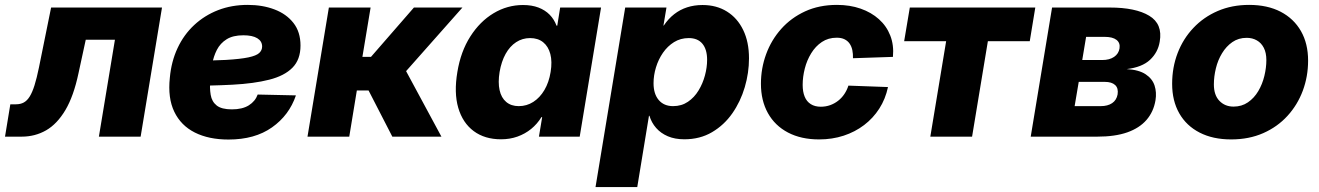

<svg xmlns="http://www.w3.org/2000/svg" viewBox="-54 -553 5338 777"><path d="M-33.7 0 -12.2 -130.9H10.3Q28.8 -130.9 42.2 -138.2Q55.7 -145.5 66.2 -162.4Q76.7 -179.2 85.7 -207.8Q94.7 -236.3 103.5 -279.3L152.8 -522.5H601.6L515.1 0H346.2L411.1 -392.1H293L263.7 -256.8Q244.1 -164.1 210.7 -107.7Q177.2 -51.3 132.6 -25.6Q87.9 0 33.7 0Z M870.6 11.7Q791 11.7 734.6 -16.6Q678.2 -44.9 651.4 -100.6Q624.5 -156.2 633.3 -238.3Q639.2 -304.2 664.6 -358.4Q689.9 -412.6 731.9 -451.7Q773.9 -490.7 828.6 -512Q883.3 -533.2 948.7 -533.2Q1008.3 -533.2 1056.6 -514.9Q1105 -496.6 1133.5 -460.2Q1162.1 -423.8 1162.1 -368.7Q1162.1 -312 1129.6 -279.1Q1097.2 -246.1 1035.6 -230.5Q974.1 -214.8 886.7 -210.2Q799.3 -205.6 689 -205.6L705.6 -307.1Q800.8 -307.1 859.9 -310.5Q918.9 -314 951.2 -320.8Q983.4 -327.6 995.1 -338.6Q1006.8 -349.6 1006.8 -364.7Q1006.8 -386.2 987.3 -398.2Q967.8 -410.2 930.7 -410.2Q888.7 -410.2 863 -394Q837.4 -377.9 823.7 -351.3Q810.1 -324.7 804.7 -293.7Q799.3 -262.7 796.9 -232.9Q793.9 -197.3 798.6 -169.4Q803.2 -141.6 823 -126Q842.8 -110.4 884.3 -110.4Q926.8 -110.4 952.9 -126.7Q979 -143.1 988.8 -170.4L1143.6 -167Q1116.2 -86.4 1046.6 -37.4Q977.1 11.7 870.6 11.7Z M1190.4 0 1276.9 -522.5H1445.8L1412.6 -322.8H1447.3L1621.1 -522.5H1817.4L1589.4 -265.1L1732.4 0H1533.7L1437.5 -187H1390.1L1359.4 0Z M1973.6 10.7Q1907.7 10.7 1863 -22.5Q1818.4 -55.7 1800.5 -116.7Q1782.7 -177.7 1796.9 -261.7Q1810.5 -344.7 1849.4 -405.5Q1888.2 -466.3 1943.6 -499.5Q1999 -532.7 2062.5 -532.7Q2098.1 -532.7 2125 -522.5Q2151.9 -512.2 2170.2 -493.7Q2188.5 -475.1 2198.2 -449.2H2201.2L2212.9 -522.5H2378.4L2292 0H2127L2140.1 -79.1H2137.2Q2120.1 -51.3 2095.5 -31.2Q2070.8 -11.2 2040 -0.2Q2009.3 10.7 1973.6 10.7ZM2045.4 -123.5Q2077.6 -123.5 2104.2 -140.6Q2130.9 -157.7 2149.2 -188.7Q2167.5 -219.7 2174.3 -261.7Q2181.2 -303.7 2173.1 -334.5Q2165 -365.2 2144 -382.1Q2123 -398.9 2091.3 -398.9Q2060.1 -398.9 2034.7 -382.3Q2009.3 -365.7 1992.2 -335Q1975.1 -304.2 1967.8 -261.7Q1960.9 -219.2 1967.8 -188.2Q1974.6 -157.2 1994.6 -140.4Q2014.6 -123.5 2045.4 -123.5Z M2356 204.1 2476.1 -522.5H2643.1L2630.9 -449.7H2632.3Q2650.9 -477.5 2674.6 -495.8Q2698.2 -514.2 2726.8 -523.4Q2755.4 -532.7 2789.1 -532.7Q2845.7 -532.7 2887.9 -506.3Q2930.2 -480 2953.6 -431.6Q2977.1 -383.3 2977.1 -316.9Q2977.1 -258.3 2960 -200.2Q2942.9 -142.1 2909.7 -94.5Q2876.5 -46.9 2827.6 -18.1Q2778.8 10.7 2715.3 10.7Q2677.2 10.7 2648.7 -1.5Q2620.1 -13.7 2601.3 -35.2Q2582.5 -56.6 2574.2 -84.5H2572.3L2524.9 204.1ZM2669.9 -123.5Q2704.1 -123.5 2730 -141.1Q2755.9 -158.7 2772.9 -186.8Q2790 -214.8 2798.8 -247.6Q2807.6 -280.3 2807.6 -311Q2807.6 -353 2788.6 -376Q2769.5 -398.9 2733.4 -398.9Q2700.2 -398.9 2673.8 -382.6Q2647.5 -366.2 2628.9 -339.4Q2610.4 -312.5 2600.6 -280.3Q2590.8 -248 2590.8 -216.3Q2590.8 -172.9 2611.8 -148.2Q2632.8 -123.5 2669.9 -123.5Z M3260.7 11.2Q3188 11.2 3135 -16.6Q3082 -44.4 3053.7 -95.2Q3025.4 -146 3025.4 -213.9Q3025.4 -276.4 3046.4 -333.7Q3067.4 -391.1 3107.4 -436Q3147.5 -481 3204.3 -507.1Q3261.2 -533.2 3333 -533.2Q3385.3 -533.2 3428.7 -518.1Q3472.2 -502.9 3502.9 -475.3Q3533.7 -447.8 3548.8 -409.2Q3564 -370.6 3559.6 -322.8L3397.9 -317.4Q3398.4 -335 3395.3 -350.1Q3392.1 -365.2 3384.3 -376.5Q3376.5 -387.7 3363.8 -394Q3351.1 -400.4 3332 -400.4Q3297.9 -400.4 3272 -383.1Q3246.1 -365.7 3228.8 -337.4Q3211.4 -309.1 3202.9 -275.6Q3194.3 -242.2 3194.3 -209.5Q3194.3 -181.6 3202.4 -161.9Q3210.4 -142.1 3227.1 -131.6Q3243.7 -121.1 3267.6 -121.1Q3287.6 -121.1 3305.4 -127.4Q3323.2 -133.8 3337.9 -145.3Q3352.5 -156.7 3363 -172.4Q3373.5 -188 3379.4 -206.5L3539.6 -200.7Q3529.3 -152.3 3504.4 -113.5Q3479.5 -74.7 3442.9 -46.9Q3406.2 -19 3360.1 -3.9Q3314 11.2 3260.7 11.2Z M3710.9 0 3774.9 -386.2H3605L3627.9 -522.5H4135.7L4113.3 -386.2H3943.8L3879.9 0Z M4117.2 0 4203.6 -522.5H4437Q4541.5 -522.5 4596.7 -489.3Q4651.9 -456.1 4639.2 -384.3Q4632.3 -341.3 4600.1 -311Q4567.9 -280.8 4505.4 -273.4Q4555.2 -270.5 4582.3 -252.4Q4609.4 -234.4 4618.4 -206.8Q4627.4 -179.2 4622.1 -147Q4614.3 -100.6 4585.7 -67.6Q4557.1 -34.7 4507.8 -17.3Q4458.5 0 4386.7 0ZM4294.9 -123.5H4400.4Q4428.7 -123.5 4446.5 -135.5Q4464.4 -147.5 4468.8 -170.9Q4472.7 -195.8 4459 -208.7Q4445.3 -221.7 4416.5 -221.7H4311.5ZM4325.7 -310.1H4406.7Q4436 -310.1 4454.6 -322.8Q4473.1 -335.4 4476.6 -357.4Q4480 -379.4 4464.4 -391.6Q4448.7 -403.8 4417 -403.8H4341.3Z M4928.2 11.2Q4854.5 11.2 4800.8 -16.4Q4747.1 -43.9 4718.3 -94.5Q4689.5 -145 4689.5 -213.9Q4689.5 -280.3 4711.7 -338.1Q4733.9 -396 4775.4 -439.9Q4816.9 -483.9 4874 -508.5Q4931.2 -533.2 5001 -533.2Q5075.2 -533.2 5128.7 -505.4Q5182.1 -477.5 5210.9 -427Q5239.7 -376.5 5239.7 -307.6Q5239.7 -243.7 5218.3 -186Q5196.8 -128.4 5156.2 -84Q5115.7 -39.6 5058.1 -14.2Q5000.5 11.2 4928.2 11.2ZM4938 -121.6Q4971.2 -121.6 4996.3 -138.9Q5021.5 -156.2 5038.1 -184.3Q5054.7 -212.4 5062.7 -245.6Q5070.8 -278.8 5070.8 -310.1Q5070.8 -339.4 5060.5 -359.4Q5050.3 -379.4 5032.2 -389.6Q5014.2 -399.9 4991.2 -399.9Q4958 -399.9 4933.1 -382.6Q4908.2 -365.2 4891.4 -337.4Q4874.5 -309.6 4866.5 -276.4Q4858.4 -243.2 4858.4 -211.4Q4858.4 -168 4880.9 -144.8Q4903.3 -121.6 4938 -121.6Z"/></svg>

Font: Inter 28pt ExtraBold
Style: Italic
Weight: 800
Italic angle: -9.3988°
Designer: Rasmus Andersson
Foundry: rsms
Version: Version 4.001;git-66647c0bb